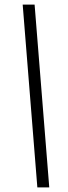

<svg xmlns="http://www.w3.org/2000/svg" viewBox="-20 -763 298 838"><path d="M143 55 79 -743H131L195 55Z"/></svg>

Font: Saira Condensed Light
Style: Italic
Weight: 300
Width: 3
Italic angle: -12°
Designer: Hector Gatti with collaboration of the Omnibus-Type team
Foundry: Omnibus-Type
Version: Version 1.101